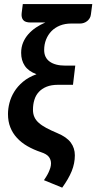

<svg xmlns="http://www.w3.org/2000/svg" viewBox="-20 -742 465 926"><path d="M418.5 -673 425 -722.5H90L84.5 -679C82.8 -665 85.2 -653.9 91.5 -645.8C97.8 -637.6 110 -633.5 128 -633.5H193.5H198.5C182.8 -626.8 168 -618.8 154 -609.5C140 -600.2 127.7 -589.5 117 -577.5C106.3 -565.5 97.8 -552 91.5 -537C85.2 -522 82 -505.3 82 -487C82 -463 87.8 -442.2 99.5 -424.8C111.2 -407.2 130 -393.7 156 -384C130.3 -374.7 108.7 -362.6 91 -347.8C73.3 -332.9 59.2 -316.8 48.5 -299.2C37.8 -281.8 30.2 -263.8 25.5 -245.2C20.8 -226.8 18.5 -209 18.5 -192C18.5 -168.3 22.2 -147 29.8 -128C37.2 -109 48 -91.9 62 -76.8C76 -61.6 92.8 -48.3 112.5 -37C132.2 -25.7 154 -16 178 -8C196.3 -2 208.9 5.6 215.8 14.8C222.6 23.9 226 34.3 226 46C226 53 224.9 60.1 222.8 67.2C220.6 74.4 217.8 81.6 214.5 88.8C211.2 95.9 207.5 102.8 203.5 109.2C199.5 115.8 195.7 121.7 192 127L280 163C300.3 135 315.6 108.5 325.8 83.5C335.9 58.5 341 33 341 7C341 -16 334.5 -36.4 321.5 -54.2C308.5 -72.1 286.8 -87.3 256.5 -100C235.8 -108.7 218.1 -117 203.2 -125C188.4 -133 176.2 -141.2 166.8 -149.8C157.2 -158.2 150.2 -167.6 145.8 -177.8C141.2 -187.9 139 -199.5 139 -212.5C139 -229.8 141.2 -245.8 145.8 -260.5C150.2 -275.2 157.4 -287.8 167.2 -298.5C177.1 -309.2 189.6 -317.6 204.8 -323.8C219.9 -329.9 238.2 -333 259.5 -333H332L343 -425.5H296C263 -425.5 237.6 -431.9 219.8 -444.8C201.9 -457.6 193 -476.3 193 -501C193 -519 196.1 -535.8 202.2 -551.2C208.4 -566.8 217.1 -580.2 228.2 -591.8C239.4 -603.2 253.1 -612.2 269.2 -618.8C285.4 -625.2 303.5 -628.5 323.5 -628.5H366.5C372.5 -628.5 378.4 -629.5 384.2 -631.5C390.1 -633.5 395.4 -636.4 400.2 -640.2C405.1 -644.1 409.2 -648.8 412.5 -654.2C415.8 -659.8 417.8 -666 418.5 -673Z"/></svg>

Font: Lato
Style: Bold Italic
Weight: 700
Italic angle: -7°
Designer: Lukasz Dziedzic
Foundry: tyPoland Lukasz Dziedzic
Version: Version 2.007; 2014-02-27